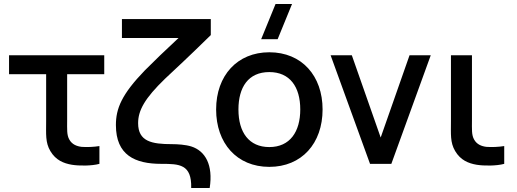

<svg xmlns="http://www.w3.org/2000/svg" viewBox="-20 -815 2572 955"><path d="M337.5 4.5C374 10.5 436 10.5 474.5 0V-88.5C446.5 -84 413.5 -82.5 386 -84.5C361.5 -87.5 338.5 -96.5 325 -120.5C311.5 -143.5 314 -172.5 314 -217.5V-446H498.5V-540H25V-446H209.5V-212.5C209.5 -148 205 -106.5 230.5 -63.5C257.5 -18 296.5 -2.5 337.5 4.5Z M1023 120C1041 4.5 1000.5 -64.5 931.5 -86.5C902.5 -95.5 862.5 -98 836 -98C735 -98 667 -111 667 -202.5C667 -265.5 699.5 -325.5 801 -423.5C948 -560.5 976.5 -590.5 1028.5 -640.5V-720H586.5V-626H868C802 -564.5 747.5 -512.5 700.5 -465C585 -345.5 556.5 -275 556.5 -193C556.5 -43.5 651 0 782 0C872 0 934 1.5 931 120Z M1279 -620H1361L1432.5 -795H1350.5ZM1319.5 15C1480.5 15 1584.5 -101.5 1584.5 -270.5C1584.5 -437.5 1481.5 -555 1319.5 -555C1160.5 -555 1055 -439.5 1055 -270.5C1055 -103 1157.5 15 1319.5 15ZM1319.5 -83.5C1218.5 -83.5 1166 -156.5 1166 -270.5C1166 -380.5 1214.5 -456.5 1319.5 -456.5C1421.5 -456.5 1473.5 -383.5 1473.5 -270.5C1473.5 -160 1422.5 -83.5 1319.5 -83.5Z M1926.5 0 2122.5 -540H2017L1873.5 -131L1730 -540H1624.5L1820.5 0Z M2351 4.5C2387.5 10.5 2449.5 10.5 2488 0V-88.5C2460 -84 2427 -82.5 2399.5 -84.5C2375 -87.5 2352 -96.5 2338.5 -120.5C2325 -143.5 2327.5 -172.5 2327.5 -217.5V-540H2223V-212.5C2223 -148 2218.5 -106.5 2244 -63.5C2271 -18 2310 -2.5 2351 4.5Z"/></svg>

Font: Manrope SemiBold
Style: Regular
Weight: 600
Designer: Mikhail Sharanda
Foundry: Mikhail Sharanda
Version: Version 4.505